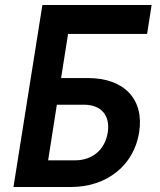

<svg xmlns="http://www.w3.org/2000/svg" viewBox="-20 -750 640 770"><path d="M34 0H264C409 0 517 -87 538 -219C559 -351 479 -437 333 -437H225L253 -614H570L588 -730H150ZM173 -107 208 -330H317C386 -330 423 -287 412 -218C401 -150 351 -107 281 -107Z"/></svg>

Font: JetBrains Mono
Style: Bold Italic
Weight: 558
Italic angle: -9°
Monospace: yes
Designer: Philipp Nurullin, Konstantin Bulenkov
Foundry: JetBrains
Version: Version 2.305